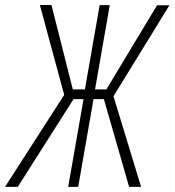

<svg xmlns="http://www.w3.org/2000/svg" viewBox="-46 -731 683 751"><path d="M360.4 -343.3 459 0H505.9L397.9 -354.5L616.7 -710.4H568.4L370.1 -381.3H325.7L383.3 -710.9H343.8L286.1 -381.3H238.8L155.3 -711.4H109.9L205.1 -359.9L-26.4 0H23.4L241.7 -343.3H280.8L220.7 0H259.8L319.8 -343.3Z"/></svg>

Font: Roboto Mono ExtraLight
Style: Italic
Weight: 250
Italic angle: -10°
Monospace: yes
Designer: Google
Version: Version 3.000